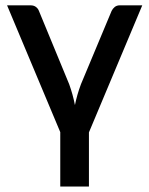

<svg xmlns="http://www.w3.org/2000/svg" viewBox="-20 -530 560 720"><path d="M313.5 -33.5V169.5H206V-34.5L6.5 -510H94.5Q107 -510 115 -503.8Q123 -497.5 126 -489L239.5 -214Q253.5 -175 261 -136Q265 -155.5 270.5 -174.8Q276 -194 283.5 -214L398.5 -489Q402.5 -497.5 410.2 -503.8Q418 -510 429 -510H513.5Z"/></svg>

Font: Lato SemiBold
Style: Regular
Weight: 600
Designer: Lukasz Dziedzic with Adam Twardoch and Botio Nikoltchev
Foundry: tyPoland Lukasz Dziedzic
Version: Version 2.015; 2015-08-06; http://www.latofonts.com/